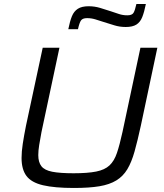

<svg xmlns="http://www.w3.org/2000/svg" viewBox="-20 -925 813 953"><path d="M347 8Q251 8 193.5 -5.5Q136 -19 111.5 -51.5Q87 -84 87 -141Q87 -172 93 -211.5Q99 -251 109 -301L192 -688H275L186 -270Q179 -233 174.5 -205Q170 -177 170 -155Q170 -120 185.5 -100Q201 -80 239.5 -72.5Q278 -65 345 -65Q415 -65 457.5 -73.5Q500 -82 523.5 -104Q547 -126 560.5 -166Q574 -206 588 -270L677 -688H761L679 -301Q663 -227 648 -173.5Q633 -120 612 -85Q591 -50 557.5 -29.5Q524 -9 473.5 -0.5Q423 8 347 8ZM319 -780Q327 -820 337 -844.5Q347 -869 366.5 -881.5Q386 -894 420 -894Q449 -894 476 -886Q503 -878 530 -869Q551 -862 570.5 -855.5Q590 -849 612 -849Q635 -849 642.5 -861Q650 -873 657 -905H704Q696 -865 686 -840Q676 -815 657 -803Q638 -791 604 -791Q574 -791 547 -799.5Q520 -808 494 -816Q473 -823 453 -829Q433 -835 412 -835Q390 -835 382 -823.5Q374 -812 367 -780Z"/></svg>

Font: Saira SemiExpanded
Style: Italic
Weight: 400
Width: 6
Italic angle: -12°
Designer: Hector Gatti with collaboration of the Omnibus-Type team
Foundry: Omnibus-Type
Version: Version 1.101